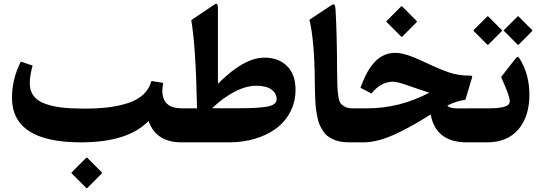

<svg xmlns="http://www.w3.org/2000/svg" viewBox="-20 -754 2868 1017"><path d="M443.4 83 518.6 158.2Q521 160.2 521 161.4Q521 162.6 518.1 166L443.8 240.7Q439.9 245.1 436 240.7L362.3 167Q358.4 163.1 358.2 161.9Q357.9 160.6 360.8 157.7L435.5 83Q437 81.5 438 80.8Q439 80.1 439.9 80.3Q440.9 80.6 441.4 81.1Q441.9 81.5 443.4 83ZM408.7 0Q43.5 0 43.5 -236.3Q43.5 -335 90.3 -427.7L152.8 -406.7Q137.7 -353.5 137.7 -313Q137.7 -272.9 158.2 -245.8Q178.7 -218.8 219.2 -204.3Q259.8 -189.9 308.6 -184.3Q357.4 -178.7 425.8 -178.7Q498.5 -178.7 555.7 -185.8Q612.8 -192.9 660.9 -209Q709 -225.1 740 -254.4Q771 -283.7 782.2 -325.2L844.2 -314.9Q839.8 -283.2 839.8 -274.9Q839.8 -180.2 941.9 -180.2H950.7Q962.9 -180.2 962.9 -115.7V-69.3Q962.9 0 950.7 0H942.4Q805.7 0 767.1 -113.3Q657.2 0 408.7 0Z M1445.3 -229Q1445.3 -259.8 1417.7 -279.8Q1390.1 -299.8 1337.4 -299.8Q1284.2 -299.8 1223.4 -268.6Q1162.6 -237.3 1103.5 -180.7H1245.1Q1354.5 -180.7 1399.9 -190.2Q1445.3 -199.7 1445.3 -229ZM945.8 0Q918.9 0 918.9 -75.2V-109.4Q918.9 -180.2 945.8 -180.2H1023.4V-190.9Q1017.1 -505.4 993.2 -647.5L1106.4 -723.6Q1123.5 -736.3 1128.9 -733.6Q1134.3 -731 1134.3 -705.1V-310.1Q1271.5 -448.7 1380.4 -448.7Q1456.1 -448.7 1500.7 -403.8Q1545.4 -358.9 1545.4 -279.3Q1545.4 -214.4 1517.3 -160.9Q1489.3 -107.4 1441.2 -72.5Q1393.1 -37.6 1329.6 -18.8Q1266.1 0 1194.3 0Z M1765.6 -374Q1766.1 -321.3 1767.1 -297.6Q1768.1 -273.9 1772 -245.1Q1775.9 -216.3 1784.7 -205.8Q1793.5 -195.3 1808.8 -187.7Q1824.2 -180.2 1848.6 -180.2H1858.4Q1870.6 -180.2 1870.6 -115.7V-69.3Q1870.6 0 1858.4 0H1832Q1806.2 0 1784.7 -3.7Q1763.2 -7.3 1746.3 -15.1Q1729.5 -22.9 1716.1 -32.7Q1702.6 -42.5 1692.6 -57.9Q1682.6 -73.2 1675.3 -87.9Q1668 -102.5 1663.1 -124.3Q1658.2 -146 1655.3 -165Q1652.3 -184.1 1650.6 -211.4Q1648.9 -238.8 1648.4 -261Q1647.9 -283.2 1647.5 -315.4Q1646 -537.6 1619.1 -649.4L1730 -723.1Q1745.6 -733.9 1750.7 -730Q1755.9 -726.1 1757.3 -702.1Q1764.6 -584.5 1765.6 -374Z M2111.3 -718.8 2186.5 -643.6Q2189 -641.6 2189 -640.4Q2189 -639.2 2186 -635.7L2111.8 -561Q2107.9 -556.6 2104 -561L2030.3 -634.8Q2026.4 -638.7 2026.1 -639.9Q2025.9 -641.1 2028.8 -644L2103.5 -718.8Q2105 -720.2 2106 -720.9Q2106.9 -721.7 2107.9 -721.4Q2108.9 -721.2 2109.4 -720.7Q2109.9 -720.2 2111.3 -718.8ZM1947.3 -258.8 1889.2 -289.1Q1904.3 -331.1 1920.7 -362.3Q1937 -393.6 1959.5 -419.9Q1981.9 -446.3 2011 -460.2Q2040 -474.1 2075.2 -474.1Q2126 -474.1 2224.1 -427.2Q2315.9 -383.8 2363.5 -368.7Q2411.1 -353.5 2466.8 -353.5Q2477.1 -353.5 2479.7 -351.8Q2482.4 -350.1 2480.5 -343.8L2445.3 -225.6Q2395 -218.3 2349.6 -194.8Q2360.8 -179.7 2407.2 -179.7L2511.2 -180.2Q2523.4 -180.2 2523.4 -115.7V-69.3Q2523.4 0 2511.2 0H2452.6Q2288.6 0 2261.2 -147.5Q2211.9 -116.7 2174.1 -95.2Q2136.2 -73.7 2086.7 -49.6Q2037.1 -25.4 1991.5 -12.7Q1945.8 0 1907.2 0H1853.5Q1826.7 0 1826.7 -75.2V-109.4Q1826.7 -180.2 1853.5 -180.2H1924.3Q2097.7 -180.2 2253.9 -263.2Q2187 -284.7 2153.3 -296.9Q2086.4 -321.3 2062 -321.3Q1998.5 -321.3 1947.3 -258.8Z M2784.2 -252.4Q2784.2 -137.2 2725.8 -68.6Q2667.5 0 2559.1 0H2506.3Q2479.5 0 2479.5 -75.2V-109.4Q2479.5 -180.2 2506.3 -180.2H2565.9Q2591.8 -180.2 2610.4 -181.6Q2628.9 -183.1 2645.8 -187Q2662.6 -190.9 2671.4 -198.7Q2680.2 -206.5 2680.2 -218.8Q2680.2 -244.1 2638.2 -336.9Q2637.7 -338.9 2637.2 -340.1Q2636.7 -341.3 2635.7 -343Q2634.8 -344.7 2634.3 -346.2L2708.5 -440.9Q2717.8 -453.1 2722.2 -453.1Q2726.6 -453.1 2734.4 -440.4Q2784.2 -357.9 2784.2 -252.4ZM2728 -665.5 2797.9 -595.7Q2800.3 -593.8 2800.3 -592.8Q2800.3 -591.8 2797.4 -587.9L2728.5 -518.6Q2724.6 -514.6 2720.7 -518.6L2652.3 -587.4Q2648.4 -591.3 2648.2 -592.3Q2647.9 -593.3 2650.9 -596.2L2720.2 -665.5Q2723.6 -668.5 2724.6 -668.2Q2725.6 -668 2728 -665.5ZM2567.4 -665.5 2637.2 -595.7Q2639.2 -593.8 2639.4 -592.8Q2639.6 -591.8 2636.7 -587.9L2567.9 -518.6Q2564 -514.6 2560.1 -518.6L2491.7 -587.4Q2487.8 -591.3 2487.5 -592.3Q2487.3 -593.3 2490.2 -596.2L2559.6 -665.5Q2561.5 -667.5 2562.7 -668Q2564 -668.5 2564.7 -668Q2565.4 -667.5 2567.4 -665.5Z"/></svg>

Font: Sahel FD-WOL
Style: Bold-FD-WOL
Weight: 700
Foundry: Saber Rastikerdar (saber.rastikerdar@gmail.com)
Version: Version 2.0.2